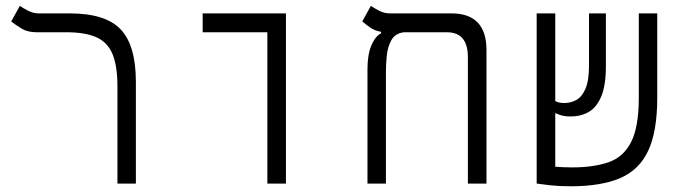

<svg xmlns="http://www.w3.org/2000/svg" viewBox="-20 -632 2384 661"><path d="M447.8 -349.6V0H384.3V-334Q384.3 -404.8 367.4 -445.6Q350.6 -486.3 312 -503.7Q273.4 -521 207 -521H106Q75.2 -521 54.7 -533.4Q34.2 -545.9 18.6 -558.1L48.3 -611.8Q59.6 -604 76.9 -595Q94.2 -585.9 114.3 -585.9H219.7Q343.8 -585.9 395.8 -530.5Q447.8 -475.1 447.8 -349.6Z M900.4 0V-521H677.7V-585.9H964.4V0Z M1654.8 -459.5V0H1590.8V-435.1Q1590.8 -521 1518.1 -521H1371.1Q1340.8 -517.6 1327.6 -494.1Q1314.5 -470.7 1311.5 -439.9Q1308.6 -409.2 1308.6 -383.8V0H1245.1V-393.1Q1245.1 -443.8 1258.3 -475.3Q1271.5 -506.8 1292 -517.6V-522.5Q1270.5 -525.9 1254.6 -537.1Q1238.8 -548.3 1227.1 -558.1L1256.8 -611.8Q1268.1 -604 1285.4 -595Q1302.7 -585.9 1322.3 -585.9H1534.2Q1654.8 -585.9 1654.8 -459.5Z M1945.3 9.3Q1905.3 9.3 1874 5.9Q1842.8 2.4 1828.1 0H1827.6V-585.9H1891.6V-284.2Q1902.8 -277.3 1923.3 -277.3Q1944.8 -277.3 1964.1 -287.8Q1983.4 -298.3 1995.6 -326.4Q2007.8 -354.5 2007.8 -407.2V-585.9H2065.9V-404.3Q2065.9 -337.4 2049.8 -299.6Q2033.7 -261.7 2006.3 -246.3Q1979 -231 1944.3 -231Q1926.8 -231 1915 -234.1Q1903.3 -237.3 1891.6 -242.7V-58.1Q1903.3 -57.1 1918 -56.4Q1932.6 -55.7 1949.2 -55.7Q2023.9 -55.7 2075.2 -73.5Q2126.5 -91.3 2152.8 -143.1Q2179.2 -194.8 2179.2 -295.9V-585.9H2242.7V-294.9Q2242.7 -180.2 2211.9 -113.8Q2181.2 -47.4 2115.5 -19Q2049.8 9.3 1945.3 9.3Z"/></svg>

Font: CaskaydiaCove NFP Light
Style: Regular
Weight: 300
Designer: Aaron Bell
Foundry: Saja Typeworks
Version: Version 2111.001; VTT 6.35;Nerd Fonts 3.1.1